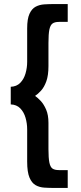

<svg xmlns="http://www.w3.org/2000/svg" viewBox="-20 -776 401 947"><path d="M271 -668Q250 -668 239 -660Q228 -652 223.5 -630Q219 -608 219 -564V-450Q219 -404 208.5 -375Q198 -346 182.5 -329Q167 -312 153 -303Q166 -294 181 -278Q196 -262 207.5 -235.5Q219 -209 219 -170V-40Q219 3 223.5 25.5Q228 48 239 55.5Q250 63 271 63H314V151H248Q223 151 199 149.5Q175 148 156 137.5Q137 127 125.5 100Q114 73 114 21V-138Q114 -167 106 -195Q98 -223 80 -241.5Q62 -260 33 -261V-348Q62 -349 80 -367.5Q98 -386 106 -414Q114 -442 114 -471V-636Q114 -683 125.5 -708Q137 -733 156 -743Q175 -753 199 -754.5Q223 -756 248 -756H314V-668Z"/></svg>

Font: Reem Kufi Fun
Style: Regular
Weight: 400
Designer: Khaled Hosny
Version: Version 1.005